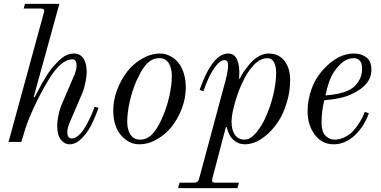

<svg xmlns="http://www.w3.org/2000/svg" viewBox="-20 -732 1964 990"><path d="M24 0 206 -666Q210 -678 206 -683Q202 -688 190 -688H102L109 -712H286L154 -233L158 -230Q162 -236 175 -261.5Q188 -287 197 -303Q206 -319 222 -344.5Q238 -370 253 -387Q268 -404 286 -421.5Q304 -439 323 -447.5Q342 -456 362 -456Q392 -456 409.5 -431.5Q427 -407 427 -360Q427 -338 420.5 -307Q414 -276 407 -258L343 -109Q327 -74 327 -50Q327 -36 332.5 -27Q338 -18 350 -18Q368 -18 387 -35.5Q406 -53 422 -81.5Q438 -110 448.5 -133.5Q459 -157 468 -182L488 -176Q470 -125 449.5 -85Q429 -45 399.5 -16.5Q370 12 339 12Q312 12 293.5 -12Q275 -36 275 -84Q275 -106 281 -136Q287 -166 295 -186L359 -335Q375 -370 375 -394Q375 -426 353 -426Q292 -426 226 -313Q186 -246 155 -178.5Q124 -111 110 -66L90 0Z M636 -104Q636 -63 653 -37.5Q670 -12 702 -12Q724 -12 742 -22Q760 -32 774.5 -51Q789 -70 798.5 -87.5Q808 -105 819 -130Q840 -178 853 -235.5Q866 -293 866 -340Q866 -381 850 -406.5Q834 -432 802 -432Q780 -432 761.5 -422Q743 -412 728.5 -393.5Q714 -375 704 -356.5Q694 -338 683 -314Q662 -266 649 -208.5Q636 -151 636 -104ZM564 -164Q564 -216 584 -269Q604 -322 636 -363Q668 -404 713.5 -430Q759 -456 806 -456Q830 -456 853.5 -445Q877 -434 896 -413Q915 -392 926.5 -357.5Q938 -323 938 -280Q938 -228 918.5 -175Q899 -122 867 -81Q835 -40 790 -14Q745 12 698 12Q645 12 604.5 -34Q564 -80 564 -164Z M1174 -104Q1174 -60 1192 -36Q1210 -12 1241 -12Q1258 -12 1274 -23Q1290 -34 1304 -51.5Q1318 -69 1328.5 -86.5Q1339 -104 1348 -124Q1374 -180 1389 -243Q1404 -306 1404 -359Q1404 -388 1393 -410Q1382 -432 1358 -432Q1322 -432 1287 -395Q1252 -358 1224 -294Q1204 -248 1189 -193.5Q1174 -139 1174 -104ZM898 238 906 210H980Q992 210 998 205Q1004 200 1007 188L1144 -321Q1156 -369 1156 -395Q1156 -410 1151.5 -416Q1147 -422 1136 -422Q1118 -422 1096.5 -396Q1075 -370 1058.5 -335.5Q1042 -301 1029 -262L1009 -268Q1075 -456 1157 -456Q1174 -456 1185.5 -447Q1197 -438 1203 -423Q1209 -408 1211.5 -393Q1214 -378 1214 -361L1213 -327L1216 -325Q1224 -344 1238 -364Q1252 -384 1271 -406Q1290 -428 1315 -442Q1340 -456 1364 -456Q1417 -456 1446.5 -418.5Q1476 -381 1476 -319Q1476 -258 1458 -201Q1440 -144 1417 -109Q1382 -54 1335.5 -21Q1289 12 1241 12Q1210 12 1185 -9.5Q1160 -31 1149 -76L1145 -78L1075 188Q1072 200 1075 205Q1078 210 1090 210H1212L1204 238Z M1566 -158Q1566 -218 1588 -277Q1610 -336 1654 -381Q1726 -456 1804 -456Q1844 -456 1869.5 -436Q1895 -416 1895 -372Q1895 -294 1794 -247Q1742 -222 1652 -215Q1638 -159 1638 -98Q1638 -54 1658 -33Q1678 -12 1705 -12Q1732 -12 1758 -25Q1784 -38 1800 -55.5Q1816 -73 1830.5 -95.5Q1845 -118 1851 -131Q1857 -144 1861 -155L1882 -148Q1858 -80 1809 -34Q1760 12 1700 12Q1640 12 1603 -37.5Q1566 -87 1566 -158ZM1658 -240Q1731 -245 1775 -265Q1806 -279 1826.5 -309Q1847 -339 1847 -378Q1847 -406 1835.5 -419Q1824 -432 1805 -432Q1764 -432 1729 -395Q1694 -358 1678 -313Q1666 -279 1658 -240Z"/></svg>

Font: Old Standard TT
Style: Italic
Weight: 400
Italic angle: -15.2°
Designer: Alexey Kryukov <alexios@thessalonica.org.ru>
Version: Version 2.2